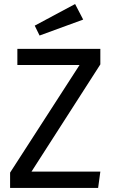

<svg xmlns="http://www.w3.org/2000/svg" viewBox="-20 -931 562 951"><path d="M352 -911 392 -834 176 -755 152 -804ZM477 -689V-612L136 -81H477L466 0H30V-76L374 -609H66V-689Z"/></svg>

Font: Fira Sans
Style: Regular
Weight: 400
Designer: Carrois Corporate & Edenspiekermann AG
Foundry: Carrois Corporate GbR & Edenspiekermann AG
Version: Version 4.106;PS 004.106;hotconv 1.0.70;makeotf.lib2.5.58329